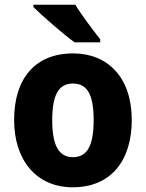

<svg xmlns="http://www.w3.org/2000/svg" viewBox="-20 -786 620 816"><path d="M300 -766H122V-756C158 -720 251 -639 297 -606H406V-619C378 -654 326 -723 300 -766ZM540 -276C540 -458 437 -559 291 -559C128 -559 40 -451 40 -276C40 -105 135 10 289 10C454 10 540 -106 540 -276ZM202 -275C202 -381 228 -431 290 -431C353 -431 378 -380 378 -276C378 -171 353 -118 290 -118C228 -118 202 -171 202 -275Z"/></svg>

Font: Noto Sans Gujarati UI SemiCondensed ExtraBold
Style: Regular
Weight: 800
Width: 4
Designer: Jelle Bosma - Monotype Design Team, Universal Thirst
Foundry: Monotype Imaging Inc.
Version: Version 2.106